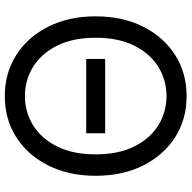

<svg xmlns="http://www.w3.org/2000/svg" viewBox="-19 -760 790 792"><g transform="rotate(90 376.0 -364.0)"><path d="M529.8 -402.8V-324.7H223.1V-402.8ZM376.5 11.2Q280.8 11.2 206.5 -36.4Q132.3 -84 89.8 -168.5Q47.4 -252.9 47.4 -363.3Q47.4 -474.6 89.8 -559.1Q132.3 -643.6 206.5 -691.2Q280.8 -738.8 376.5 -738.8Q472.2 -738.8 546.4 -691.2Q620.6 -643.6 662.8 -559.1Q705.1 -474.6 705.1 -363.3Q705.1 -252.9 662.8 -168.5Q620.6 -84 546.4 -36.4Q472.2 11.2 376.5 11.2ZM376.5 -71.8Q441.9 -71.8 496.6 -105.5Q551.3 -139.2 584 -204.3Q616.7 -269.5 616.7 -363.3Q616.7 -458 584 -523.2Q551.3 -588.4 496.6 -622.1Q441.9 -655.8 376.5 -655.8Q310.5 -655.8 255.9 -622.1Q201.2 -588.4 168.5 -522.9Q135.7 -457.5 135.7 -363.3Q135.7 -269.5 168.5 -204.3Q201.2 -139.2 255.9 -105.5Q310.5 -71.8 376.5 -71.8Z"/></g></svg>

Font: Inter 28pt
Style: Regular
Weight: 400
Designer: Rasmus Andersson
Foundry: rsms
Version: Version 4.001;git-66647c0bb